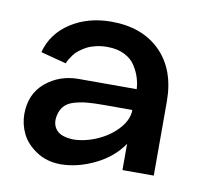

<svg xmlns="http://www.w3.org/2000/svg" viewBox="-56 -467 577 542"><g transform="rotate(10 232.5 -196.5)"><path d="M222.2 -407.2Q311 -407.2 363 -355.2Q415 -303.2 415 -211.9V0H325.2V-75.2Q296.9 -33.7 247.3 -9.8Q197.8 14.2 148.9 14.2Q109.4 13.7 80.1 -5.9Q50.8 -25.4 37.8 -52.2Q24.9 -79.1 24.9 -107.9Q24.9 -165.5 64.5 -198.7Q104 -231.9 159.2 -231.9H325.2Q324.2 -248.5 319.3 -264.4Q314.5 -280.3 303.7 -297.4Q293 -314.5 272.2 -324.7Q251.5 -335 223.1 -335Q205.6 -335 190.2 -331.3Q174.8 -327.6 164.1 -321.8Q153.3 -315.9 144.5 -309.1Q135.7 -302.2 130.6 -295.2Q125.5 -288.1 121.8 -282.2Q118.2 -276.4 116.7 -272.5L115.2 -269L42 -288.1Q56.2 -342.8 105.7 -375Q155.3 -407.2 222.2 -407.2ZM172.9 -61Q207.5 -61.5 242.4 -77.1Q277.3 -92.8 300.3 -118.7Q323.2 -144.5 323.2 -171.9H243.2Q212.9 -171.9 194.1 -170.2Q175.3 -168.5 156.7 -163.1Q138.2 -157.7 128.2 -145.8Q118.2 -133.8 115.2 -115.2Q111.8 -92.8 125 -77.6Q138.2 -62.5 172.9 -61Z"/></g></svg>

Font: Neutral Grotesk
Style: Regular
Weight: 400
Designer: Nawras Khrais
Foundry: Nawras Khrais
Version: Version 1.000;PS 001.000;hotconv 1.0.88;makeotf.lib2.5.64775